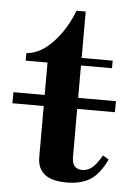

<svg xmlns="http://www.w3.org/2000/svg" viewBox="-73 -659 477 709"><g transform="rotate(5 166.0 -304.5)"><path d="M-24 -261V-302H356V-261ZM201 13Q145 13 118.5 -8.5Q92 -30 92 -71V-422H11V-450Q48 -453 80 -477Q112 -501 138.5 -539Q165 -577 182 -622H216V-450H331V-422H216V-83Q216 -38 254 -38Q274 -38 290.5 -51.5Q307 -65 326 -98L348 -85Q322 -30 288 -8.5Q254 13 201 13Z"/></g></svg>

Font: Libre Bodoni Medium
Style: Regular
Weight: 500
Designer: Pablo Impallari, Rodrigo Fuenzalida
Foundry: Impallari Type
Version: Version 2.005;gftools[0.9.23]